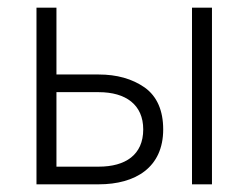

<svg xmlns="http://www.w3.org/2000/svg" viewBox="-20 -480 647 500"><path d="M480 -460V0H532V-460ZM75 -460V0H237C333 0 405 -44 405 -143C405 -192 389 -229 357 -252C324 -275 284 -286 237 -286H127V-460ZM127 -46V-240H237C308 -240 353 -207 353 -143C353 -77 307 -46 237 -46Z"/></svg>

Font: Jost Light
Style: Regular
Weight: 300
Version: Version 3.710